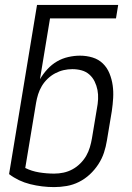

<svg xmlns="http://www.w3.org/2000/svg" viewBox="-20 -755 540 783"><path d="M201 8Q151 8 103 -4Q55 -16 17 -45L131 -735H462L453 -680H184L143 -432Q156 -454 173.5 -473Q191 -492 212.5 -504.5Q234 -517 258.5 -522.5Q283 -528 306 -528Q333 -528 357.5 -520.5Q382 -513 399.5 -496Q417 -479 426.5 -455.5Q436 -432 439.5 -407Q443 -382 441.5 -355.5Q440 -329 436 -302L416 -182Q412 -157 404 -132.5Q396 -108 381 -85Q366 -62 346 -43.5Q326 -25 302 -13Q278 -1 252 3.5Q226 8 201 8ZM201 -47Q220 -47 239 -51Q258 -55 275.5 -64.5Q293 -74 307.5 -88.5Q322 -103 331.5 -119.5Q341 -136 346.5 -154.5Q352 -173 355 -191L375 -311Q379 -331 380 -350.5Q381 -370 377.5 -388Q374 -406 366 -422.5Q358 -439 344.5 -451Q331 -463 313 -468Q295 -473 275 -473Q257 -473 239.5 -469Q222 -465 205 -456Q188 -447 174 -433.5Q160 -420 150.5 -404Q141 -388 135.5 -370.5Q130 -353 127 -335L83 -70Q109 -57 139.5 -52Q170 -47 201 -47Z"/></svg>

Font: Iosevka SS18 Light
Style: Italic
Weight: 300
Italic angle: -9°
Monospace: yes
Designer: Belleve Invis
Foundry: Belleve Invis
Version: Version 25.1.1; ttfautohint (v1.8.4)